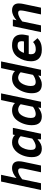

<svg xmlns="http://www.w3.org/2000/svg" viewBox="1338 -2104 782 3497"><g transform="rotate(-90 1728.5 -356.0)"><path d="M338.9 0 398.9 -282.2Q404.3 -308.6 407.7 -329.6Q411.1 -350.6 411.1 -369.1Q411.1 -394.5 399.4 -405.3Q387.7 -416 365.2 -416Q346.7 -416 326.9 -409.7Q307.1 -403.3 287.4 -393.1Q267.6 -382.8 248.3 -369.4Q229 -356 210.9 -341.8L139.2 0H16.1L169.9 -727.1H293L232.9 -445.8Q252 -462.4 273.2 -477.3Q294.4 -492.2 317.1 -503.2Q339.8 -514.2 364.7 -520.5Q389.6 -526.9 416 -526.9Q450.7 -526.9 474.4 -516.8Q498 -506.8 512.5 -490Q526.9 -473.1 533 -450.9Q539.1 -428.7 539.1 -404.8Q539.1 -382.3 536.1 -359.9Q533.2 -337.4 529.8 -323.2L461.9 0Z M614.3 -168Q614.3 -206.5 621.8 -248Q629.4 -289.6 644.5 -329.3Q659.7 -369.1 682.1 -405Q704.6 -440.9 734.4 -468Q764.2 -495.1 801 -511Q837.9 -526.9 881.8 -526.9Q927.2 -526.9 961.2 -513.2Q995.1 -499.5 1018.1 -474.1L1025.9 -512.2H1147.9L1041 0H938L940.9 -63Q915.5 -41.5 893.8 -26.6Q872.1 -11.7 852.1 -2.4Q832 6.8 812 11Q792 15.1 770 15.1Q733.4 15.1 704.6 4.9Q675.8 -5.4 655.8 -27.6Q635.7 -49.8 625 -84.5Q614.3 -119.1 614.3 -168ZM996.1 -370.1Q988.3 -378.9 977.5 -387.2Q966.8 -395.5 954.1 -401.9Q941.4 -408.2 927.2 -412.1Q913.1 -416 897.9 -416Q872.1 -416 850.8 -405.3Q829.6 -394.5 812.7 -376.2Q795.9 -357.9 783.4 -334.2Q771 -310.5 762.7 -285.2Q754.4 -259.8 750.2 -233.9Q746.1 -208 746.1 -186Q746.1 -139.2 761.7 -117.7Q777.3 -96.2 811 -96.2Q830.1 -96.2 849.4 -102.1Q868.7 -107.9 887 -116.9Q905.3 -126 921.9 -137.2Q938.5 -148.4 952.1 -159.2Z M1196.3 -168Q1196.3 -203.6 1202.4 -239.7Q1208.5 -275.9 1220 -310.3Q1231.4 -344.7 1248 -376.7Q1264.6 -408.7 1285.2 -436Q1318.8 -480.5 1365 -503.7Q1411.1 -526.9 1470.2 -526.9Q1510.7 -526.9 1543.9 -513.2Q1577.1 -499.5 1600.1 -474.1L1654.3 -727.1H1775.9L1623 0H1510.3L1520 -49.8Q1480.5 -19.5 1439.5 -2.2Q1398.4 15.1 1358.9 15.1Q1319.8 15.1 1289.6 4.9Q1259.3 -5.4 1238.5 -27.6Q1217.8 -49.8 1207 -84.5Q1196.3 -119.1 1196.3 -168ZM1381.8 -360.8Q1370.6 -345.2 1360.8 -325Q1351.1 -304.7 1343.8 -281.7Q1336.4 -258.8 1332.3 -234.1Q1328.1 -209.5 1328.1 -186Q1328.1 -139.6 1345 -117.9Q1361.8 -96.2 1402.8 -96.2Q1418 -96.2 1435.1 -100.1Q1452.1 -104 1469 -110.6Q1485.8 -117.2 1501.7 -126.5Q1517.6 -135.7 1531.2 -146L1578.1 -370.1Q1570.3 -378.9 1559.6 -387.2Q1548.8 -395.5 1536.1 -401.9Q1523.4 -408.2 1509.3 -412.1Q1495.1 -416 1480 -416Q1456.1 -416 1429.9 -403.6Q1403.8 -391.1 1381.8 -360.8Z M1778.3 -168Q1778.3 -203.6 1784.4 -239.7Q1790.5 -275.9 1802 -310.3Q1813.5 -344.7 1830.1 -376.7Q1846.7 -408.7 1867.2 -436Q1900.9 -480.5 1947 -503.7Q1993.2 -526.9 2052.2 -526.9Q2092.8 -526.9 2126 -513.2Q2159.2 -499.5 2182.1 -474.1L2236.3 -727.1H2357.9L2205.1 0H2092.3L2102.1 -49.8Q2062.5 -19.5 2021.5 -2.2Q1980.5 15.1 1940.9 15.1Q1901.9 15.1 1871.6 4.9Q1841.3 -5.4 1820.6 -27.6Q1799.8 -49.8 1789.1 -84.5Q1778.3 -119.1 1778.3 -168ZM1963.9 -360.8Q1952.6 -345.2 1942.9 -325Q1933.1 -304.7 1925.8 -281.7Q1918.5 -258.8 1914.3 -234.1Q1910.2 -209.5 1910.2 -186Q1910.2 -139.6 1927 -117.9Q1943.8 -96.2 1984.9 -96.2Q2000 -96.2 2017.1 -100.1Q2034.2 -104 2051 -110.6Q2067.9 -117.2 2083.7 -126.5Q2099.6 -135.7 2113.3 -146L2160.2 -370.1Q2152.3 -378.9 2141.6 -387.2Q2130.9 -395.5 2118.2 -401.9Q2105.5 -408.2 2091.3 -412.1Q2077.1 -416 2062 -416Q2038.1 -416 2012 -403.6Q1985.8 -391.1 1963.9 -360.8Z M2493.2 -223.1Q2490.7 -211.9 2490 -200.9Q2489.3 -189.9 2489.3 -181.2Q2489.3 -135.7 2512.2 -115.5Q2535.2 -95.2 2579.1 -95.2Q2623.5 -95.2 2654.3 -107.9Q2685.1 -120.6 2710.9 -144L2781.2 -64Q2762.2 -45.4 2741.9 -30.8Q2721.7 -16.1 2696.5 -5.9Q2671.4 4.4 2640.1 9.8Q2608.9 15.1 2568.4 15.1Q2511.7 15.1 2472.2 0Q2432.6 -15.1 2407.7 -41.5Q2382.8 -67.9 2371.6 -103.5Q2360.4 -139.2 2360.4 -180.2Q2360.4 -245.1 2379.9 -307.6Q2399.4 -370.1 2439 -425.8Q2455.1 -448.2 2476.3 -466.8Q2497.6 -485.4 2524.2 -498.8Q2550.8 -512.2 2582.5 -519.5Q2614.3 -526.9 2651.4 -526.9Q2702.6 -526.9 2739.7 -515.1Q2776.9 -503.4 2801 -480.7Q2825.2 -458 2836.7 -424.8Q2848.1 -391.6 2848.1 -349.1Q2848.1 -338.4 2846.2 -321Q2844.2 -303.7 2841.3 -288.1L2828.1 -223.1ZM2721.2 -310.1Q2723.6 -322.3 2724.9 -332.3Q2726.1 -342.3 2726.1 -352.1Q2726.1 -389.6 2708.3 -408.2Q2690.4 -426.8 2646 -426.8Q2612.3 -426.8 2589.1 -415Q2565.9 -403.3 2549.3 -381.8Q2538.1 -367.7 2528.6 -348.6Q2519 -329.6 2513.2 -310.1Z M3213.9 0 3273.9 -282.2Q3279.3 -308.6 3282.7 -329.8Q3286.1 -351.1 3286.1 -372.1Q3286.1 -395.5 3274.7 -405.8Q3263.2 -416 3242.2 -416Q3223.1 -416 3202.9 -409.7Q3182.6 -403.3 3162.6 -393.1Q3142.6 -382.8 3123.3 -369.4Q3104 -356 3085.9 -341.8L3014.2 0H2891.1L2999 -512.2H3122.1L3107.9 -445.8Q3127 -462.4 3147.9 -477.3Q3168.9 -492.2 3191.7 -503.2Q3214.4 -514.2 3238.5 -520.5Q3262.7 -526.9 3288.1 -526.9Q3323.7 -526.9 3347.9 -516.8Q3372.1 -506.8 3386.7 -490Q3401.4 -473.1 3407.7 -450.9Q3414.1 -428.7 3414.1 -404.8Q3414.1 -382.3 3411.1 -359.9Q3408.2 -337.4 3404.8 -323.2L3336.9 0Z"/></g></svg>

Font: Clear Sans
Style: Bold Italic
Weight: 700
Italic angle: -12°
Foundry: Intel Corporation
Version: Version 1.00